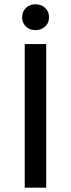

<svg xmlns="http://www.w3.org/2000/svg" viewBox="-20 -873 330 893"><path d="M195 -668V0H95V-668ZM83 -793Q83 -819 100.5 -836Q118 -853 145 -853Q173 -853 190.5 -836Q208 -819 208 -793Q208 -766 190 -749.5Q172 -733 145 -733Q117 -733 100 -750Q83 -767 83 -793Z"/></svg>

Font: Madhuban
Style: Regular
Weight: 400
Designer: jaikishan Patel
Foundry: MagicType
Version: Version 1.000